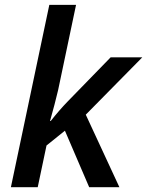

<svg xmlns="http://www.w3.org/2000/svg" viewBox="-20 -780 613 800"><path d="M185.5 -759.8H296.9L222.2 -404.8Q209 -348.6 188.5 -275.9H191.4Q227.1 -321.3 262.2 -357.4L440.9 -541H572.8L337.4 -302.2L477.5 0H351.6L250.5 -235.4L173.8 -173.8L137.2 0H25.4Z"/></svg>

Font: Viking Open Sans Light
Style: Bold Italic
Weight: 600
Italic angle: -12°
Foundry: Ascender Corporation
Version: Version 2.000